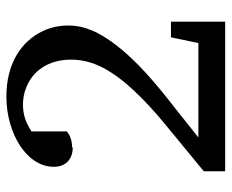

<svg xmlns="http://www.w3.org/2000/svg" viewBox="-82 -643 726 602"><g transform="rotate(-90 281.0 -342.0)"><path d="M121 -479C142 -479 160 -486 170 -496V-607C171 -607 174 -608 178 -611C197 -623 222 -633 253 -633C272 -633 290 -630 307 -623C359 -603 395 -554 395 -482C395 -447 386 -413 369 -381C352 -349 328 -317 297 -284C266 -251 229 -217 186 -182C143 -147 96 -108 45 -66V1H514V-169H465L447 -83H151C181 -107 210 -130 239 -153C316 -213 395 -277 451 -355C477 -392 502 -435 502 -491C502 -520 496 -546 485 -570C452 -640 381 -685 279 -685C218 -685 163 -667 125 -642C92 -620 59 -585 59 -536C59 -499 83 -477 119 -477Z"/></g></svg>

Font: Veleka
Style: Regular
Weight: 400
Designer: Stefan Peev, Context Ltd, 2016; SIL International, 1997-2014.
Foundry: Stefan Peev, Context Ltd, 2016
Version: Version 1.000